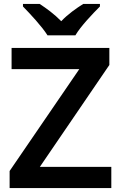

<svg xmlns="http://www.w3.org/2000/svg" viewBox="-20 -958 616 978"><path d="M222 -778H364C390 -823 452 -888 489 -925V-938H404C369 -916 326 -886 292 -850C257 -886 217 -915 182 -938H97V-925C134 -887 194 -823 222 -778ZM547 0V-108H183L537 -627V-714H39V-606H384L29 -87V0Z"/></svg>

Font: Noto Sans Myanmar SemiBold
Style: Regular
Weight: 600
Designer: Monotype Design Team
Foundry: Monotype Imaging Inc.
Version: Version 2.107